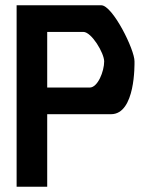

<svg xmlns="http://www.w3.org/2000/svg" viewBox="-20 -708 567 728"><path d="M43 0H159V-275H401C494 -275 490 -465 490 -475C491 -519 407 -688 364 -688H43ZM159 -376V-587H296C327 -587 375 -507 375 -475C375 -438 351 -376 320 -376Z"/></svg>

Font: Crazy Punk
Style: Regular
Weight: 400
Version: Version 1